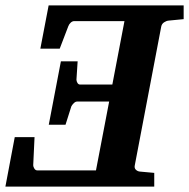

<svg xmlns="http://www.w3.org/2000/svg" viewBox="-39 -691 700 711"><path d="M641.1 -670.9V-620.1L585.4 -614.7Q576.7 -613.8 568.4 -608.2Q560.1 -602.5 558.1 -592.8L460 -78.1Q458 -68.4 464.1 -62.5Q470.2 -56.6 478.5 -55.7L532.2 -50.8V0H-19L15.6 -183.1H88.9L84 -79.1Q84 -73.7 88.1 -66.9Q92.3 -60.1 98.6 -60.1H316.4L365.2 -314.9H246.1Q240.2 -314.9 233.9 -308.6Q227.5 -302.2 225.1 -296.9L203.6 -229H141.6L186.5 -463.9H248.5L244.1 -396Q244.1 -390.6 247.6 -384.3Q251 -377.9 257.8 -377.9H377L421.9 -612.8H235.8Q229 -612.8 222.9 -607.2Q216.8 -601.6 213.9 -593.8L182.1 -510.7H110.4L141.1 -670.9Z"/></svg>

Font: Charis SIL
Style: Bold Italic
Weight: 700
Italic angle: -11°
Foundry: SIL International
Version: Version 4.112